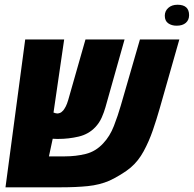

<svg xmlns="http://www.w3.org/2000/svg" viewBox="-20 -798 826 818"><path d="M3.4 0 87.4 -629.9H253.4L208 -318.4Q218.8 -314.5 224.6 -314.5Q228 -314.5 234.9 -316.7Q241.7 -318.8 249.5 -327.6Q254.9 -334.5 260.3 -344.7Q265.6 -355 270.5 -371.6L344.2 -629.9H510.7L429.2 -340.8Q423.3 -319.8 413.3 -297.1Q403.3 -274.4 385.7 -255.9Q357.4 -226.1 315.2 -216.1Q272.9 -206.1 228 -206.1Q220.7 -206.1 215.1 -206.3Q209.5 -206.5 204.6 -207L188.5 -131.8H256.3Q303.7 -131.8 345.7 -142.3Q387.7 -152.8 419.4 -187Q448.2 -217.3 465.3 -261.5Q482.4 -305.7 494.6 -348.1L576.2 -629.9H744.1L660.2 -335.4Q647.5 -290.5 631.1 -242.9Q614.7 -195.3 592 -153.6Q569.3 -111.8 536.6 -84Q520 -69.8 493.9 -54Q467.8 -38.1 446.3 -28.3Q404.8 -10.3 354.2 -5.1Q303.7 0 240.7 0ZM732.4 -688.5Q711.4 -688.5 696.8 -698.7Q682.1 -709 682.1 -731Q682.1 -751 697 -764.4Q711.9 -777.8 736.3 -777.8Q785.6 -777.8 785.6 -733.4Q785.6 -712.9 771.7 -700.7Q757.8 -688.5 732.4 -688.5Z"/></svg>

Font: Open Sans Condensed ExtraBold
Style: Italic
Weight: 800
Width: 3
Italic angle: -12°
Designer: Monotype Design Team
Foundry: Monotype Imaging Inc.
Version: Version 3.003; ttfautohint (v1.8.4)